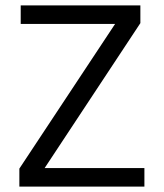

<svg xmlns="http://www.w3.org/2000/svg" viewBox="-20 -694 609 714"><path d="M517 0H52V-67L408 -605H57V-674H502V-608L146 -69H517Z"/></svg>

Font: Hind Mysuru
Style: Regular
Weight: 400
Designer: Manushi Parikh, Hitesh Malaviya
Foundry: Indian Type Foundry
Version: Version 0.703;PS 1.0;hotconv 1.0.86;makeotf.lib2.5.63406